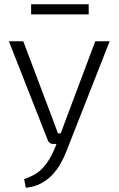

<svg xmlns="http://www.w3.org/2000/svg" viewBox="-20 -680 561 907"><path d="M498 -485 294 34Q282 65 265.5 94Q249 123 226 147Q203 171 172.5 187Q142 203 102 207L94 166Q154 146 185 110.5Q216 75 236 27L258 -27Q266 -46 273.5 -67.5Q281 -89 288 -107L430 -485ZM90 -485 233 -106Q238 -92 243.5 -78Q249 -64 253 -50H274L253 0H230Q222 0 215.5 -4.5Q209 -9 206 -17L22 -485ZM399 -660V-612H127V-660Z"/></svg>

Font: Exo 2 Light
Style: Regular
Weight: 300
Designer: Natanael Gama
Foundry: Natanael Gama
Version: Version 2.010